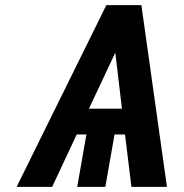

<svg xmlns="http://www.w3.org/2000/svg" viewBox="-20 -731 720 751"><path d="M469 -205 494 0H633L533 -711H396L45 0H184L280 -205H318L282 0H392L428 -205ZM328 -306 431 -525 457 -306Z"/></svg>

Font: Asimov
Style: NarIt
Weight: 500
Designer: Google
Version: Version 2.000980; 2014